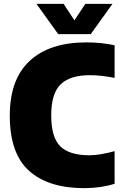

<svg xmlns="http://www.w3.org/2000/svg" viewBox="-20 -971 640 1001"><path d="M420 10Q232.5 10 131.8 -80.2Q31 -170.5 31 -368Q31 -557.5 135 -653.8Q239 -750 429.5 -750Q509.5 -750 577.5 -735V-565Q547 -571 514.8 -575Q482.5 -579 448 -579Q345 -579 296 -531Q247 -483 247 -370Q247 -254.5 294.5 -208Q342 -161.5 445.5 -161.5Q475.5 -161.5 509.2 -167.5Q543 -173.5 577.5 -183V-13Q546 -2.5 503.5 3.8Q461 10 420 10ZM283.5 -793 170 -951H311.5L368 -865L425 -951H566.5L453 -793Z"/></svg>

Font: Encode Sans SmCnd Black
Style: Regular
Weight: 900
Width: 4
Designer: Multiple Designers
Foundry: Impallari Type
Version: Version 3.002; ttfautohint (v1.8.3) -l 8 -r 50 -G 200 -x 14 